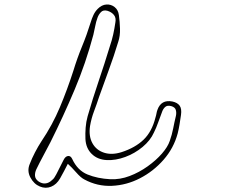

<svg xmlns="http://www.w3.org/2000/svg" viewBox="-20 -848 1040 872"><path d="M288 -104Q280 -88 271 -71Q262 -54 253 -38Q237 -10 212 0Q187 10 161 -1Q134 -12 118 -42Q102 -72 115 -103Q125 -129 139 -156Q153 -183 168 -206Q218 -280 252 -361Q286 -442 313 -526Q331 -585 352.5 -637Q374 -689 392 -747Q397 -764 404.5 -780Q412 -796 424 -808Q442 -826 463 -827.5Q484 -829 500.5 -816Q517 -803 520 -779Q524 -750 525 -717.5Q526 -685 517 -658Q497 -592 475 -532.5Q453 -473 430 -408Q419 -374 407 -342.5Q395 -311 389 -276Q382 -230 399.5 -198Q417 -166 452.5 -154.5Q488 -143 532 -157Q594 -177 632 -213.5Q670 -250 686 -314Q689 -323 690.5 -332Q692 -341 695 -349Q712 -397 763 -387Q786 -382 796 -368Q806 -354 802 -326Q799 -305 795.5 -283.5Q792 -262 787 -242Q769 -175 723 -122.5Q677 -70 616 -38.5Q555 -7 488.5 -4Q422 -1 363 -33Q347 -41 326 -65Q305 -89 288 -104ZM481 -34Q525 -32 568.5 -48.5Q612 -65 650.5 -92.5Q689 -120 715.5 -150.5Q742 -181 751 -208Q761 -236 766.5 -264.5Q772 -293 779 -322Q782 -336 778.5 -348.5Q775 -361 758 -366Q740 -371 730 -362Q720 -353 715 -337Q706 -314 698 -291Q690 -268 679 -246Q663 -210 627.5 -180.5Q592 -151 548.5 -135Q505 -119 465 -121Q423 -123 396.5 -149Q370 -175 368 -217Q367 -242 369 -268.5Q371 -295 378 -320Q401 -400 428 -479.5Q455 -559 479 -638Q488 -664 494 -691Q500 -718 504 -746Q508 -767 497.5 -780Q487 -793 468 -799Q449 -804 438.5 -793Q428 -782 423 -768Q416 -749 412.5 -729.5Q409 -710 404 -690Q370 -562 319 -441Q268 -320 209 -202Q193 -171 176.5 -140.5Q160 -110 145 -79Q138 -64 139 -49.5Q140 -35 155 -24Q171 -13 187 -15Q203 -17 216 -30Q223 -35 227.5 -42.5Q232 -50 236 -57Q244 -73 252.5 -89.5Q261 -106 269 -122Q277 -138 289 -139.5Q301 -141 308 -126Q332 -74 377.5 -55.5Q423 -37 481 -34Z"/></svg>

Font: Shizuru
Style: Regular
Weight: 400
Version: Version 1.000